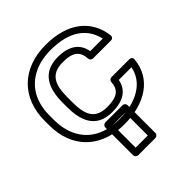

<svg xmlns="http://www.w3.org/2000/svg" viewBox="-263 -915 1339 1339"><g transform="rotate(-45 406.0 -245.5)"><path d="M408 -85C515 -85 582 -126 598 -212H723C698 -84 575 -15 408 -15C237 -15 145 -93 104 -199C89 -238 81 -282 81 -332V-378C81 -528 151 -629 273 -674C313 -689 359 -696 410 -696C596 -696 695 -618 723 -495H599C584 -582 518 -626 410 -626C253 -626 209 -511 209 -379V-332C209 -208 245 -85 408 -85ZM31 -378V-332C31 -277 39 -226 57 -180C105 -55 220 35 408 35C610 35 761 -59 777 -235C779 -255 763 -262 752 -262H576C563 -262 552 -252 551 -239C546 -168 510 -135 408 -135C285 -135 259 -213 259 -332V-379C259 -503 290 -576 410 -576C512 -576 547 -541 552 -468C553 -455 564 -445 577 -445H753C775 -445 779 -463 778 -473C756 -642 626 -746 410 -746C173 -746 31 -596 31 -378ZM467 205H347V-19H467ZM492 255C503 255 517 245 517 230V-44C517 -55 507 -69 492 -69H322C311 -69 297 -59 297 -44V230C297 241 307 255 322 255Z"/></g></svg>

Font: Asimov
Style: XWidOu
Weight: 500
Designer: Google
Version: Version 2.000980; 2014